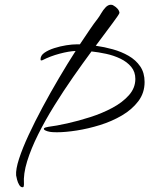

<svg xmlns="http://www.w3.org/2000/svg" viewBox="-20 -776 630 810"><path d="M75 14Q67 14 61 4Q55 -6 52 -18Q49 -30 48 -36Q46 -62 60.5 -106.5Q75 -151 101 -207Q127 -263 160 -324.5Q193 -386 229 -447Q265 -508 299 -561Q271 -560 231.5 -549.5Q192 -539 159 -522Q157 -521 154 -521Q151 -521 151 -526Q151 -542 167.5 -553.5Q184 -565 209 -573Q234 -581 259.5 -585Q285 -589 304 -589H317Q339 -622 358 -650Q377 -678 392 -697Q399 -706 407 -720Q415 -734 425.5 -745Q436 -756 448 -756Q455 -756 460 -752Q469 -747 476 -739Q483 -731 484 -722Q484 -717 455.5 -679Q427 -641 384 -583Q420 -578 456 -568Q492 -558 522.5 -540.5Q553 -523 571.5 -496Q590 -469 590 -430Q590 -384 563.5 -349Q537 -314 494.5 -289Q452 -264 402 -248.5Q352 -233 304 -225.5Q256 -218 220 -218Q214 -218 202.5 -218.5Q191 -219 181 -222Q165 -227 165 -232Q165 -236 171 -238Q177 -240 184 -241Q217 -245 264 -255.5Q311 -266 361 -282Q411 -298 454 -321Q497 -344 524 -374.5Q551 -405 551 -443Q551 -473 533.5 -494Q516 -515 488 -528.5Q460 -542 427.5 -549Q395 -556 366 -559Q329 -509 288.5 -451Q248 -393 209.5 -331Q171 -269 141 -209Q111 -149 94.5 -95.5Q78 -42 81 0V3Q81 7 80 10.5Q79 14 75 14Z"/></svg>

Font: Hurricane
Style: Regular
Weight: 400
Designer: Robert E. Leuschke
Foundry: Robert E. Leuschke
Version: Version 1.010; ttfautohint (v1.8.3)